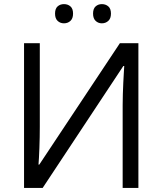

<svg xmlns="http://www.w3.org/2000/svg" viewBox="-20 -927 800 947"><path d="M98.6 -713.9H176.3V-301.3Q176.3 -277.8 175.8 -250.2Q175.3 -222.7 174.3 -196.3Q173.3 -169.9 172.1 -148.4Q170.9 -127 169.9 -115.2H173.8L571.3 -713.9H662.6V0H585V-407.7Q585 -433.6 585.9 -462.6Q586.9 -491.7 588.1 -519Q589.4 -546.4 590.8 -568.1Q592.3 -589.8 592.8 -601.6H588.4L190.4 0H98.6ZM251.5 -859.9Q251.5 -884.3 264.2 -895.5Q276.9 -906.7 295.4 -906.7Q314.5 -906.7 327.4 -895.5Q340.3 -884.3 340.3 -859.9Q340.3 -835.9 327.4 -824Q314.5 -812 295.4 -812Q276.9 -812 264.2 -824Q251.5 -835.9 251.5 -859.9ZM439 -859.9Q439 -884.3 451.7 -895.5Q464.4 -906.7 482.4 -906.7Q501 -906.7 514.2 -895.5Q527.3 -884.3 527.3 -859.9Q527.3 -835.9 514.2 -824Q501 -812 482.4 -812Q464.4 -812 451.7 -824Q439 -835.9 439 -859.9Z"/></svg>

Font: Wonky
Style: Regular
Weight: 400
Designer: Monotype Design Team
Foundry: Monotype Imaging Inc.
Version: Version 3.000